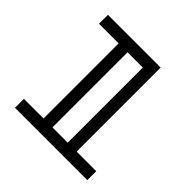

<svg xmlns="http://www.w3.org/2000/svg" viewBox="-133 -577 685 685"><g transform="rotate(45 210.0 -234.5)"><path d="M301 -45H400V0H35V-45H134V-424H35V-469H301ZM256 -424H179V-45H256Z"/></g></svg>

Font: Geostar
Style: Regular
Weight: 400
Designer: Joe Prince
Foundry: Joe Prince
Version: Version 1.002